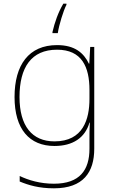

<svg xmlns="http://www.w3.org/2000/svg" viewBox="-20 -783 623 1043"><path d="M341 -757V-763H324C296 -716 277 -661 265 -609V-603H294C300 -646 325 -727 341 -757ZM290 -538C136 -538 59 -430 59 -256C59 -81 140 10 276 10C375 10 442 -34 466 -117H468C466 -78 466 -56 466 -17V25C466 140 414 215 273 215C198 215 135 196 87 173V203C135 223 192 240 273 240C433 240 492 152 492 25V-528H470L465 -437H463C435 -495 387 -538 290 -538ZM290 -513C425 -513 466 -419 466 -294V-246C466 -136 432 -15 276 -15C154 -15 86 -99 86 -256C86 -417 150 -513 290 -513Z"/></svg>

Font: Noto Sans Canadian Aboriginal Thin
Style: Regular
Weight: 100
Designer: Monotype Design Team, Typotheque's Kevin King
Foundry: Monotype Imaging Inc.
Version: Version 2.004